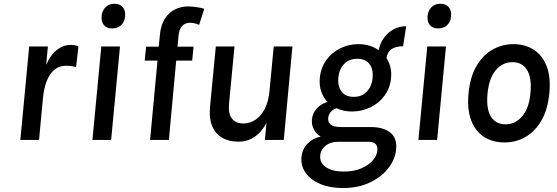

<svg xmlns="http://www.w3.org/2000/svg" viewBox="-20 -726 2890 996"><path d="M85.5 0 131.5 -485H228.5L219.5 -390Q243 -442.5 275.8 -467.8Q308.5 -493 347 -493Q356.5 -493 366.8 -491.2Q377 -489.5 387 -485.5L374.5 -378Q362 -381.5 348.8 -383.2Q335.5 -385 323.5 -385Q288.5 -385 263.2 -365Q238 -345 222.8 -306.8Q207.5 -268.5 202.5 -214L182.5 0Z M562.5 -578.5Q533.5 -578.5 519.2 -595.5Q505 -612.5 507 -642Q509.5 -670.5 527.2 -688.5Q545 -706.5 573.5 -706.5Q602 -706.5 616.8 -689Q631.5 -671.5 629 -642Q626.5 -612 608.2 -595.2Q590 -578.5 562.5 -578.5ZM459.5 0 505.5 -485H602.5L556.5 0Z M730.5 -411.5 738 -484H803.5L809.5 -545Q814.5 -597.5 835.5 -629.8Q856.5 -662 888 -677.2Q919.5 -692.5 954 -692.5Q974.5 -692.5 996.8 -689.5Q1019 -686.5 1039.5 -680.5L1013 -597Q1001.5 -602 989.2 -605Q977 -608 965.5 -608Q952.5 -608 940 -602.2Q927.5 -596.5 918.5 -582.8Q909.5 -569 906.5 -544L901 -484H984L977 -411.5H894L856 0H758.5L797 -411.5Z M1217.5 9Q1170.5 9 1135 -10Q1099.5 -29 1081.5 -69.8Q1063.5 -110.5 1070 -176.5L1099.5 -485H1196.5L1168 -187Q1163.5 -136.5 1183.2 -111Q1203 -85.5 1243 -85.5Q1276.5 -85.5 1305.5 -105Q1334.5 -124.5 1353.8 -162Q1373 -199.5 1378 -253L1400 -485H1497L1452 0H1354L1362.5 -89Q1337 -40 1299.8 -15.5Q1262.5 9 1217.5 9Z M1758.5 249.5Q1691 249.5 1641 228.2Q1591 207 1565.2 170.2Q1539.5 133.5 1544 88.5Q1548 46.5 1575.8 18.5Q1603.5 -9.5 1643.5 -17Q1619 -33.5 1607.5 -56Q1596 -78.5 1598 -105Q1601 -139.5 1623.2 -163.5Q1645.5 -187.5 1678.5 -197Q1657 -220.5 1646.2 -251.8Q1635.5 -283 1639 -322Q1644.5 -375.5 1673 -414.8Q1701.5 -454 1745.2 -475.5Q1789 -497 1839 -497Q1870 -497 1896.8 -488.8Q1923.5 -480.5 1944.5 -466Q1952 -503.5 1972.8 -531.2Q1993.5 -559 2023 -574.5Q2052.5 -590 2087 -590L2071 -486Q2033.5 -486 2011.5 -471.5Q1989.5 -457 1985 -425Q1998.5 -404 2005 -378.2Q2011.5 -352.5 2008.5 -322Q2004 -269.5 1975.2 -230.2Q1946.5 -191 1901.5 -169.2Q1856.5 -147.5 1803.5 -147.5Q1784 -147.5 1764 -151.8Q1744 -156 1726.5 -164.5Q1710.5 -160.5 1697.8 -147.5Q1685 -134.5 1682.5 -114Q1680 -93 1694.8 -80Q1709.5 -67 1749 -67H1901.5Q1968 -67 2004 -38.8Q2040 -10.5 2035 47Q2031 98.5 1995.8 144.8Q1960.5 191 1899.8 220.2Q1839 249.5 1758.5 249.5ZM1762.5 164Q1815 164 1853.2 147.8Q1891.5 131.5 1913.5 106.5Q1935.5 81.5 1937.5 54Q1939.5 32.5 1928.2 21Q1917 9.5 1894 9.5H1734.5Q1693.5 9.5 1668 30.8Q1642.5 52 1641 83Q1639 120 1672.2 142Q1705.5 164 1762.5 164ZM1815.5 -223.5Q1845 -223.5 1865.8 -236.8Q1886.5 -250 1898.5 -272.2Q1910.5 -294.5 1913 -322Q1917 -367 1896.5 -394Q1876 -421 1833.5 -421Q1790 -421 1764.2 -393.2Q1738.5 -365.5 1735 -322Q1731 -280.5 1751.2 -252Q1771.5 -223.5 1815.5 -223.5Z M2253.5 -578.5Q2224.5 -578.5 2210.2 -595.5Q2196 -612.5 2198 -642Q2200.5 -670.5 2218.2 -688.5Q2236 -706.5 2264.5 -706.5Q2293 -706.5 2307.8 -689Q2322.5 -671.5 2320 -642Q2317.5 -612 2299.2 -595.2Q2281 -578.5 2253.5 -578.5ZM2150.5 0 2196.5 -485H2293.5L2247.5 0Z M2597 13Q2537 13 2492 -15.2Q2447 -43.5 2424.8 -100.2Q2402.5 -157 2410.5 -241Q2418.5 -327 2451.8 -383.8Q2485 -440.5 2535.2 -468.8Q2585.5 -497 2644.5 -497Q2703.5 -497 2748.2 -468.5Q2793 -440 2815.5 -383.2Q2838 -326.5 2829.5 -241Q2821.5 -157 2788.2 -100.2Q2755 -43.5 2705.5 -15.2Q2656 13 2597 13ZM2602 -81Q2653 -81 2688.5 -122.2Q2724 -163.5 2731.5 -241Q2739.5 -320.5 2714.8 -362Q2690 -403.5 2638.5 -403.5Q2587 -403.5 2552 -362.2Q2517 -321 2509 -241Q2504 -189.5 2513.2 -153.8Q2522.5 -118 2545.2 -99.5Q2568 -81 2602 -81Z"/></svg>

Font: Karla SemiBold
Style: Italic
Weight: 600
Italic angle: -8°
Designer: Jonathan Pinhorn
Version: Version 2.004;gftools[0.9.33]